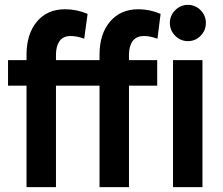

<svg xmlns="http://www.w3.org/2000/svg" viewBox="-20 -769 916 789"><path d="M13 -417V-522H89V-544Q89 -629 131.5 -680Q174 -731 248 -731Q294 -731 340 -712L326 -610Q295 -621 271 -621Q239 -621 224.5 -600Q210 -579 210 -544V-522H389V-544Q389 -629 432 -680Q475 -731 549 -731Q595 -731 640 -712L627 -610Q596 -621 572 -621Q540 -621 525 -600Q510 -579 510 -544V-522H626V-417H510V0H389V-417H210V0H89V-417ZM678 -675Q678 -705 700 -727Q722 -749 752 -749Q783 -749 804.5 -727Q826 -705 826 -675Q826 -644 804.5 -622Q783 -600 752 -600Q722 -600 700 -622Q678 -644 678 -675ZM691 0V-522H812V0Z"/></svg>

Font: Radio Canada Condensed SemiBold
Style: Regular
Weight: 600
Width: 3
Designer: Charles Daoud, Etienne Aubert Bonn, Alexandre Saumier Demers, Jacques Le Bailly
Foundry: Radio-Canada
Version: Version 2.104; ttfautohint (v1.8.4.7-5d5b);gftools[0.9.28.de